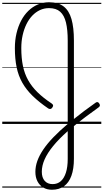

<svg xmlns="http://www.w3.org/2000/svg" viewBox="-20 -1100 919 1704"><path d="M441 584Q396 584 363 564Q330 544 312 508.5Q294 473 294 425Q294 377 311.5 328Q329 279 364.5 226.5Q400 174 454.5 117.5Q509 61 581 0V-740Q581 -836 565.5 -900Q550 -964 514 -996Q478 -1028 415 -1028Q372 -1028 334.5 -1010.5Q297 -993 266.5 -961Q236 -929 214.5 -885Q193 -841 181 -787.5Q169 -734 169 -673Q169 -585 183.5 -515Q198 -445 230 -388Q262 -331 313 -281Q364 -231 438 -182Q449 -174 451 -166.5Q453 -159 446 -148Q438 -135 429 -133Q420 -131 409 -137Q327 -193 270 -248.5Q213 -304 178 -366Q143 -428 127.5 -503Q112 -578 112 -673Q112 -743 126.5 -804.5Q141 -866 167.5 -916.5Q194 -967 231.5 -1003.5Q269 -1040 315.5 -1060Q362 -1080 415 -1080Q496 -1080 544.5 -1043Q593 -1006 614.5 -930.5Q636 -855 636 -740V-44Q678 -78 726.5 -114.5Q775 -151 829 -189Q839 -196 847 -193.5Q855 -191 861 -181Q868 -171 866.5 -162.5Q865 -154 855 -147Q792 -102 737.5 -61Q683 -20 636 19V309Q636 399 613.5 460.5Q591 522 547.5 553Q504 584 441 584ZM447 534Q490 534 519.5 508Q549 482 565 432Q581 382 581 311V64Q503 133 452 195.5Q401 258 376 314.5Q351 371 351 424Q351 476 376.5 505Q402 534 447 534ZM0 555H879V565H0ZM0 -20H879V0H0ZM0 -505H879V-500H0ZM0 -1075H879V-1065H0Z"/></svg>

Font: Playwrite AR Guides
Style: Regular
Weight: 400
Designer: Veronika Burian, José Scaglione
Foundry: TypeTogether
Version: Version 1.003